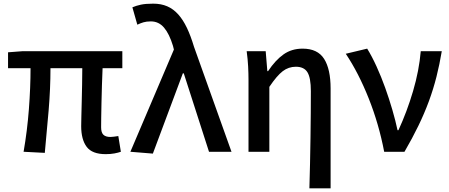

<svg xmlns="http://www.w3.org/2000/svg" viewBox="-20 -830 2457 1050"><path d="M24 -544 103 -550H649V-457H541Q539 -414 537.5 -364Q536 -314 535 -268.5Q534 -223 533.5 -187Q533 -151 533 -134Q533 -105 545.5 -93Q558 -81 584 -81Q592 -81 602.5 -82.5Q613 -84 627 -86L641 0Q627 5 606 9Q585 13 558 13Q484 13 454 -27Q424 -67 424 -140Q424 -159 425 -195Q426 -231 427 -275.5Q428 -320 429 -367.5Q430 -415 430 -457H256Q256 -346 246 -226.5Q236 -107 225 6L109 0Q129 -115 138 -233Q147 -351 147 -457H24Z M693 0 931 -559 926 -579Q906 -645 877 -679Q848 -713 805 -713Q781 -713 764.5 -708Q748 -703 731 -695L704 -790Q725 -799 750.5 -804.5Q776 -810 818 -810Q861 -810 894.5 -795.5Q928 -781 954.5 -751.5Q981 -722 1002 -678Q1023 -634 1041 -574L1246 0H1123L985 -429H980L816 10Z M1672 200Q1674 134 1675.5 63.5Q1677 -7 1678 -76.5Q1679 -146 1679.5 -211Q1680 -276 1680 -332Q1680 -404 1661.5 -434.5Q1643 -465 1598 -465Q1558 -465 1526 -440.5Q1494 -416 1453 -355V0H1339V-394Q1339 -427 1337 -466.5Q1335 -506 1329 -550H1433L1442 -441H1446Q1486 -501 1530.5 -532.5Q1575 -564 1635 -564Q1717 -564 1752.5 -508Q1788 -452 1788 -346V200Z M2081 0Q2052 -152 1996.5 -291.5Q1941 -431 1871 -536L1988 -564Q2014 -522 2039.5 -466Q2065 -410 2086.5 -350Q2108 -290 2125.5 -230Q2143 -170 2154 -118H2159Q2206 -220 2239 -332Q2272 -444 2281 -550H2396Q2384 -478 2367 -410.5Q2350 -343 2325.5 -276.5Q2301 -210 2268 -142Q2235 -74 2192 0Z"/></svg>

Font: Kinto Sans Med
Style: Regular
Weight: 500
Designer: Authors: Ryoko NISHIZUKA  (kana & ideographs); Paul D. Hunt (Latin, Greek & Cyrillic); Wenlong ZHANG  (bopomofo); Sandol
Foundry: Adobe Systems Incorporated, ookami Inc.
Version: Version 0.001